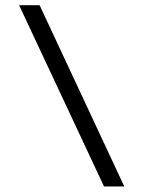

<svg xmlns="http://www.w3.org/2000/svg" viewBox="-20 -624 540 722"><path d="M128.9 -604.5 447.3 77.1H371.1L51.8 -604.5Z"/></svg>

Font: BabelStone Irk Bitig Colour
Style: Regular
Weight: 400
Designer: Andrew West
Foundry: BabelStone
Version: Version 1.03 June 7, 2023